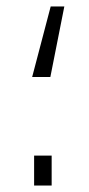

<svg xmlns="http://www.w3.org/2000/svg" viewBox="-20 -571 275 591"><path d="M178 -551 135 -334H79L136 -551ZM139 -92V0H85V-92Z"/></svg>

Font: Cairo Play Light
Style: Regular
Weight: 300
Version: Version 3.119